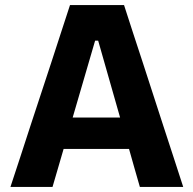

<svg xmlns="http://www.w3.org/2000/svg" viewBox="-20 -733 758 753"><path d="M21 0Q40 -57.5 60.8 -121Q81.5 -184.5 100 -241.5L180.5 -486Q202 -552.5 219.5 -605.8Q237 -659 254.5 -713H466.5Q484.5 -657 501.8 -604Q519 -551 540.5 -486L620 -241Q639.5 -181.5 659.8 -119.2Q680 -57 698.5 0H528.5Q518 -36 507.2 -74Q496.5 -112 486 -149H229.5Q218.5 -111.5 207.5 -73.5Q196.5 -35.5 186 0ZM353 -573.5 265 -272H451L365 -573.5Z"/></svg>

Font: Commissioner
Style: Bold
Weight: 700
Designer: Kostas Bartsokas
Foundry: Kostas Bartsokas
Version: Version 1.000; ttfautohint (v1.8.3)